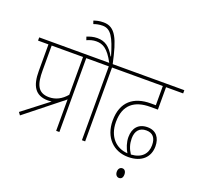

<svg xmlns="http://www.w3.org/2000/svg" viewBox="-173 -1090 1517 1456"><g transform="rotate(20 585.5 -361.5)"><path d="M49 -38 65 -16 330 -227C342 -235 353 -244 363 -254V0H389V-596H494V-622H0V-596H84V-381C84 -264 120 -195 226 -195C236 -195 246 -196 255 -197ZM363 -596V-291C324 -245 278 -221 224 -221C131 -221 110 -287 110 -394V-596Z M597 -596H702V-622H593C552 -812 517 -896 421 -896C387 -896 364 -890 342 -882L351 -857C369 -864 394 -870 422 -870C489 -870 520 -813 561 -673L558 -671C520 -738 480 -768 417 -768C385 -768 357 -759 334 -750L343 -724C367 -735 391 -742 418 -742C470 -742 512 -722 565 -622H480V-596H571V0H597Z M943 0C1053 0 1111 -61 1111 -146C1111 -215 1076 -263 1006 -263C933 -263 894 -216 894 -143C894 -102 909 -57 929 -25C837 -30 766 -99 766 -219C766 -359 847 -415 971 -415H1033V-596H1171V-622H688V-596H1007V-441H966C830 -441 739 -373 739 -220C739 -84 825 0 943 0ZM921 -142C921 -202 950 -237 1005 -237C1058 -237 1084 -205 1084 -146C1084 -79 1044 -30 957 -25C932 -63 921 -100 921 -142ZM901 134C901 160 917 173 932 173C950 173 963 162 963 134C963 110 951 95 933 95C915 95 901 109 901 134Z"/></g></svg>

Font: Noto Sans Devanagari SemiCondensed Thin
Style: Regular
Weight: 100
Width: 4
Designer: Jelle Bosma - Monotype Design Team
Foundry: Monotype Imaging Inc.
Version: Version 2.004